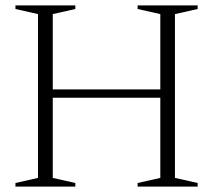

<svg xmlns="http://www.w3.org/2000/svg" viewBox="-20 -695 794 715"><path d="M176.5 -32.5 260.5 -13.5V0H37.5V-13.5L121.5 -32.5V-642.5L37.5 -661.5V-675H260.5V-661.5L176.5 -642.5ZM631.5 -32.5 716 -13.5V0H492.5V-13.5L577 -32.5V-642.5L492.5 -661.5V-675H716V-661.5L631.5 -642.5ZM138.5 -331V-362H614.5V-331Z"/></svg>

Font: Newsreader 24pt Light
Style: Regular
Weight: 300
Designer: Hugues Gentile
Foundry: Production Type
Version: Version 1.003